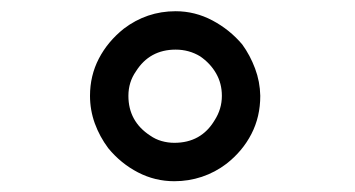

<svg xmlns="http://www.w3.org/2000/svg" viewBox="-20 -702 646 349"><path d="M299.3 -681.6Q334.5 -681.6 366.2 -664.8Q397.9 -647.9 420.4 -621.1Q434.6 -601.6 443.6 -577.6Q452.6 -553.7 453.1 -527.8Q453.1 -489.7 437 -458.5Q420.9 -427.2 391.6 -404.3Q371.1 -388.7 346.9 -380.6Q322.8 -372.6 296.9 -372.6Q261.7 -372.6 230.7 -388.7Q199.7 -404.8 176.8 -432.6Q161.1 -453.6 152.3 -477.8Q143.6 -502 143.6 -527.8Q143.6 -564.5 159.7 -595.5Q175.8 -626.5 205.1 -649.9Q225.6 -665.5 249.3 -673.6Q272.9 -681.6 299.3 -681.6ZM299.3 -611.8Q252 -611.8 227.1 -572.3Q213.4 -552.7 213.4 -527.8Q213.4 -481.4 252.9 -455.6Q262.7 -448.7 273.9 -445.6Q285.2 -442.4 296.9 -442.4Q345.7 -442.4 370.1 -483.4Q383.3 -503.9 383.3 -527.8Q383.3 -550.3 372.8 -568.6Q362.3 -586.9 343.8 -599.6Q323.7 -611.8 299.3 -611.8Z"/></svg>

Font: SolaimanLipi
Style: Bold
Weight: 700
Designer: Solaiman Karim
Foundry: Al Mamun Sumon
Version: Version 2.000